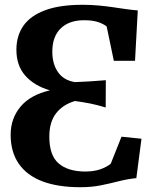

<svg xmlns="http://www.w3.org/2000/svg" viewBox="-20 -771 658 802"><path d="M315.5 11Q222 11 157.2 -13.5Q92.5 -38 58.5 -87Q24.5 -136 24.5 -208Q24.5 -276.5 66 -325.8Q107.5 -375 188.5 -393.5Q122.5 -413 85.2 -455.5Q48 -498 48.5 -565Q49 -622.5 78.2 -664Q107.5 -705.5 168.5 -728.2Q229.5 -751 325 -751Q361 -751 392.2 -748Q423.5 -745 451.2 -741Q479 -737 504.8 -733.2Q530.5 -729.5 555.5 -727.5L544 -517H455.5L425.5 -660.5Q412.5 -671 389.8 -678.8Q367 -686.5 331 -686.5Q268.5 -686.5 233.5 -652.2Q198.5 -618 198.5 -555Q198.5 -504 222.2 -469.8Q246 -435.5 293 -428Q321 -429 354 -431Q387 -433 422 -436L421.5 -322Q385.5 -333 354.8 -339Q324 -345 293 -349Q243 -334.5 214.5 -298Q186 -261.5 186 -200.5Q186 -122 224.8 -88.5Q263.5 -55 335 -54.5Q371.5 -54.5 398 -63.5Q424.5 -72.5 442.5 -87L487.5 -200L571 -191.5L549.5 -27Q511.5 -23 475.5 -13.8Q439.5 -4.5 401 3.2Q362.5 11 315.5 11Z"/></svg>

Font: Merriweather Light 18pt
Style: Bold
Weight: 700
Version: Version 2.100